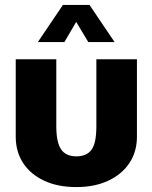

<svg xmlns="http://www.w3.org/2000/svg" viewBox="-20 -741 620 781"><path d="M209 -500V-228Q209 -162 228.5 -133.5Q248 -105 291 -105Q332 -105 352 -131.5Q372 -158 372 -228V-500H537V-185Q537 -124 506.5 -78Q476 -32 420.5 -6Q365 20 291 20Q215 20 159.5 -6Q104 -32 74 -78Q44 -124 44 -185V-500ZM236 -721H344L446 -570H339L290 -652L242 -570H134Z"/></svg>

Font: Moderustic
Style: Bold
Weight: 700
Designer: Tural Alisoy
Foundry: TAFT Foundry
Version: Version 2.120